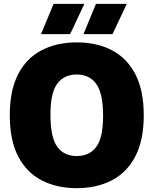

<svg xmlns="http://www.w3.org/2000/svg" viewBox="-20 -971 800 1001"><path d="M380 10Q275.5 10 196.8 -31Q118 -72 74.5 -156Q31 -240 31 -370Q31 -500 74.5 -584Q118 -668 196.8 -709Q275.5 -750 380 -750Q485 -750 563.5 -709Q642 -668 685.8 -583.8Q729.5 -499.5 729.5 -370Q729.5 -240.5 685.8 -156.2Q642 -72 563.2 -31Q484.5 10 380 10ZM380 -157.5Q446.5 -157.5 482 -205.5Q517.5 -253.5 517.5 -366Q517.5 -484.5 481.8 -533.5Q446 -582.5 380 -582.5Q314 -582.5 278.5 -534.8Q243 -487 243 -374Q243 -255 278.2 -206.2Q313.5 -157.5 380 -157.5ZM415 -793 480.5 -951H641L566.5 -793ZM194 -793 259.5 -951H420L345.5 -793Z"/></svg>

Font: Encode Sans Semi Condensed Black
Style: Regular
Weight: 900
Width: 4
Designer: Multiple Designers
Foundry: Impallari Type
Version: Version 3.000; ttfautohint (v1.8.3) -l 8 -r 50 -G 200 -x 14 